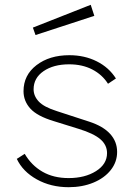

<svg xmlns="http://www.w3.org/2000/svg" viewBox="-20 -770 560 800"><path d="M50 -108 83 -129Q111 -81 157 -54.5Q203 -28 266 -28Q334 -28 380 -57Q426 -86 426 -132Q426 -166 398 -190Q370 -214 308 -233L205 -265Q135 -286 106.5 -317.5Q78 -349 78 -390Q78 -457 132 -498.5Q186 -540 269 -540Q332 -540 383 -514.5Q434 -489 463 -443L430 -421Q406 -459 364.5 -480.5Q323 -502 268 -502Q203 -502 161.5 -473.5Q120 -445 120 -398Q120 -370 141.5 -347Q163 -324 217 -307L352 -263Q410 -244 439 -212Q468 -180 468 -137Q468 -95 441.5 -61.5Q415 -28 369 -9Q323 10 266 10Q192 10 133.5 -22.5Q75 -55 50 -108ZM373 -704 128 -624 117 -655 358 -750Z"/></svg>

Font: Morrison Thin
Style: Regular
Weight: 100
Designer: Pablo Impallari, Rodrigo Fuenzalida (Modified by Dan O. Williams)
Version: Version 0.03;June 6, 2019;FontCreator 11.5.0.2425 64-bit; tt